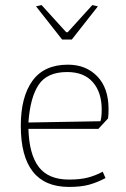

<svg xmlns="http://www.w3.org/2000/svg" viewBox="-20 -727 497 757"><path d="M122 -702 144 -707 241 -600H247L344 -707L366 -702L263 -571H225ZM62 -231Q62 -345 108 -408.5Q154 -472 248 -472Q319 -472 363.5 -426Q408 -380 408 -297Q408 -273 406 -260L368 -219H92Q95 -118 133 -68.5Q171 -19 252 -19Q295 -19 325 -26.5Q355 -34 385 -50L396 -25Q364 -8 332 1Q300 10 252 10Q62 10 62 -231ZM376 -249Q381 -265 381 -295Q381 -363 346 -403Q311 -443 245 -443Q166 -443 132.5 -393Q99 -343 92 -244Z"/></svg>

Font: Athiti ExtraLight
Style: Regular
Weight: 250
Version: Version 1.032